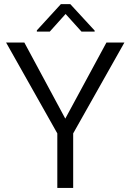

<svg xmlns="http://www.w3.org/2000/svg" viewBox="-20 -919 640 939"><path d="M9.8 -710.9 260.3 -266.6V0H337.9V-266.6L588.4 -710.9H500.5L299.3 -338.9L99.1 -710.9ZM277.8 -898.9 160.2 -770.5V-764.6H223.6L300.8 -850.6L378.4 -764.6H442.9V-769.5L323.7 -898.9Z"/></svg>

Font: Vazirmatn Light
Style: Regular
Weight: 300
Designer: Saber Rastikerdar
Foundry: Saber Rastikerdar
Version: Version 33.003